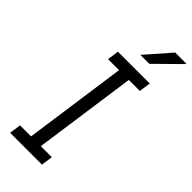

<svg xmlns="http://www.w3.org/2000/svg" viewBox="-281 -938 986 986"><g transform="rotate(45 211.5 -445.5)"><path d="M34 0 43 -63H123L202 -623H122L131 -686H362L353 -623H273L194 -63H274L265 0ZM224 -756 342 -891H423V-888L289 -756Z"/></g></svg>

Font: Chivo ExtraLight
Style: Italic
Weight: 250
Italic angle: -8.05°
Designer: Hector Gatti
Foundry: Omnibus-Type
Version: Version 2.002